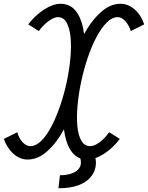

<svg xmlns="http://www.w3.org/2000/svg" viewBox="-74 -834 786 1020"><path d="M236.5 166 244.5 97Q281 97 309 86.8Q337 76.5 349.5 55Q362 33.5 350.5 0H431.5Q439 27 433 55.8Q427 84.5 405 109.8Q383 135 341.5 150.5Q300 166 236.5 166ZM692 -704.5 621 -669Q610 -702.5 590.8 -722.8Q571.5 -743 551.5 -743Q521.5 -743 492.5 -713.8Q463.5 -684.5 437.8 -635.8Q412 -587 391.5 -525.8Q371 -464.5 357.2 -399.8Q343.5 -335 338 -274Q332.5 -213 337 -164.2Q341.5 -115.5 358.2 -86.5Q375 -57.5 405 -57.5Q426.5 -57.5 454.8 -78Q483 -98.5 506 -131.5L562.5 -96Q525.5 -47 478.2 -16.8Q431 13.5 390.5 13.5Q341.5 13.5 312.2 -21.2Q283 -56 271 -115Q259 -174 262.2 -247.5Q265.5 -321 282 -399.8Q298.5 -478.5 326.2 -552Q354 -625.5 391.2 -684.5Q428.5 -743.5 472.8 -778.5Q517 -813.5 566 -814Q607 -814 641.5 -783.8Q676 -753.5 692 -704.5ZM76 -704.5Q113.5 -753.5 160.8 -783.8Q208 -814 248 -814Q297 -813.5 326.2 -778.5Q355.5 -743.5 367.5 -684.5Q379.5 -625.5 376.2 -552Q373 -478.5 356.2 -399.8Q339.5 -321 311.8 -247.5Q284 -174 247 -115Q210 -56 165.8 -21.2Q121.5 13.5 72.5 13.5Q32 13.5 -2.2 -16.8Q-36.5 -47 -53.5 -96L18 -131.5Q27 -98.5 46.5 -78Q66 -57.5 87 -57.5Q117 -57.5 146 -86.5Q175 -115.5 200.2 -164.2Q225.5 -213 246.2 -274Q267 -335 280.8 -399.8Q294.5 -464.5 300 -525.8Q305.5 -587 300.8 -635.8Q296 -684.5 279.8 -713.8Q263.5 -743 233.5 -743Q213.5 -743 185.2 -722.8Q157 -702.5 132 -669Z"/></svg>

Font: Victor Mono Thin
Style: Italic
Weight: 100
Italic angle: -12°
Monospace: yes
Designer: Rune Bjørnerås
Version: Version 1.561;gftools[0.9.30]